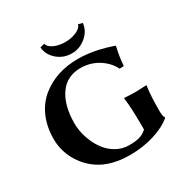

<svg xmlns="http://www.w3.org/2000/svg" viewBox="-189 -1001 1138 1172"><g transform="rotate(-30 380.0 -415.5)"><path d="M547.9 -833 518.1 -840.8C514.2 -824.5 500.4 -811.2 476.8 -800.8C453.2 -790.4 427.2 -785.2 398.9 -785.2C369 -785.2 342.7 -790.3 320.1 -800.5C297.4 -810.8 284 -824.2 279.8 -840.8L249 -833C252 -797.5 267.7 -767.3 296.4 -742.4C325 -717.5 359.2 -705.1 398.9 -705.1C435.7 -705.1 468.9 -717.6 498.5 -742.7C528.2 -767.7 544.6 -797.9 547.9 -833ZM545.9 -117.2V-83C529.9 -68 512.4 -57.9 493.2 -52.7C474 -47.5 449.5 -44.9 419.9 -44.9C387 -44.9 356.4 -53.4 327.9 -70.3C299.4 -87.2 275.8 -109.3 257.1 -136.5C238.4 -163.7 223.6 -193.9 212.9 -227.3C202.1 -260.7 196.8 -293.9 196.8 -327.1C196.8 -410.5 213.9 -477.1 248.3 -527.1C282.6 -577.1 332.5 -602.1 397.9 -602.1C424.6 -602.1 450.8 -597.6 476.6 -588.6C502.3 -579.7 526.4 -565.8 549.1 -546.9C571.7 -528 589.7 -505.4 603 -479L632.8 -480C635.7 -522.3 642.4 -565.6 652.8 -609.9L650.9 -612.8L638.2 -617.2C629.7 -620.4 617.6 -624.3 601.8 -628.9C586 -633.5 568.5 -637.9 549.3 -642.3C530.1 -646.7 508.1 -650.5 483.4 -653.6C458.7 -656.7 434.9 -658.2 412.1 -658.2C309.9 -658.2 224.1 -630.5 154.8 -575.2C117.4 -545.2 88.7 -507.3 68.8 -461.4C49 -415.2 39.1 -363.8 39.1 -307.1C39.1 -256 51.4 -207.4 76.2 -161.1C101.2 -114.9 135.3 -77.1 178.2 -47.9C234.9 -9.4 307.8 9.8 397 9.8C455.6 9.8 511.3 1.8 564.2 -14.2C617.1 -30.1 660.3 -52.1 693.8 -80.1V-83C687.3 -91.1 684.1 -109.2 684.1 -137.2C684.1 -206.2 687.3 -262.9 693.8 -307.1L692.9 -310.1L620.1 -307.1C597.3 -307.1 570 -308.1 538.1 -310.1L536.1 -307.1C542.6 -259.6 545.9 -196.3 545.9 -117.2Z"/></g></svg>

Font: Linux Biolinum G
Style: Bold
Weight: 700
Designer: Philipp H. Poll
Foundry: Philipp H. Poll
Version: Version 1.1.0